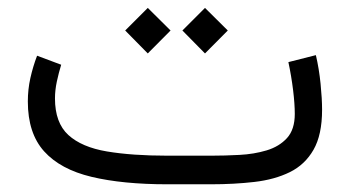

<svg xmlns="http://www.w3.org/2000/svg" viewBox="-20 -478 907 498"><path d="M527.3 0H414.1Q298.3 0 217.5 -19.3Q136.7 -38.6 94.5 -85.4Q52.2 -132.3 52.2 -214.8Q52.2 -246.1 58.8 -275.6Q65.4 -305.2 76.2 -333.5L138.7 -310.1Q132.3 -289.1 127.4 -266.4Q122.6 -243.7 122.6 -222.7Q122.6 -159.7 157.2 -127.9Q191.9 -96.2 257.3 -85.2Q322.8 -74.2 414.1 -74.2H527.8Q563 -74.2 600.8 -76.2Q638.7 -78.1 671.4 -87.9Q704.1 -97.7 724.4 -119.9Q744.6 -142.1 744.6 -182.6Q744.6 -208.5 740.2 -244.4Q735.8 -280.3 728 -316.9L799.3 -335Q807.6 -299.8 811.5 -260.7Q815.4 -221.7 815.4 -193.4Q815.4 -128.4 793.2 -89.6Q771 -50.8 731.7 -31.5Q692.4 -12.2 639.9 -6.1Q587.4 0 527.3 0ZM511.7 -457.5 570.8 -398.9 511.7 -339.4 453.1 -398.9ZM363.3 -457.5 422.4 -398.9 363.3 -339.4 304.7 -398.9Z"/></svg>

Font: Vazirmatn UI Light
Style: Regular
Weight: 300
Designer: Saber Rastikerdar
Foundry: Saber Rastikerdar
Version: Version 33.003